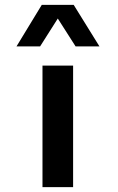

<svg xmlns="http://www.w3.org/2000/svg" viewBox="-20 -770 484 790"><path d="M151.9 -750H283.2L389.2 -579.1H291L217.8 -693.8L145 -579.1H47.9ZM154.8 -500H280.8V0H154.8Z"/></svg>

Font: Oakes Grotesk
Style: SemiBold
Weight: 600
Designer: Samuel Oakes
Foundry: Samuel Oakes
Version: Version 1.0 | wf-rip DC20170320